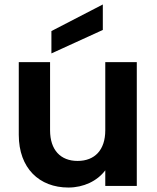

<svg xmlns="http://www.w3.org/2000/svg" viewBox="-20 -832 701 859"><path d="M64 -229C64 -79 156 7 286 7C354 7 415 -22 451 -70V0H592V-554H451V-249C451 -161 404 -112 327 -112C251 -112 204 -161 204 -249V-554H64ZM440 -698V-812L210 -693V-593Z"/></svg>

Font: Poppins SemiBold
Style: Regular
Weight: 600
Designer: Ninad Kale (Devanagari), Jonny Pinhorn (Latin)
Foundry: Indian Type Foundry
Version: 4.004